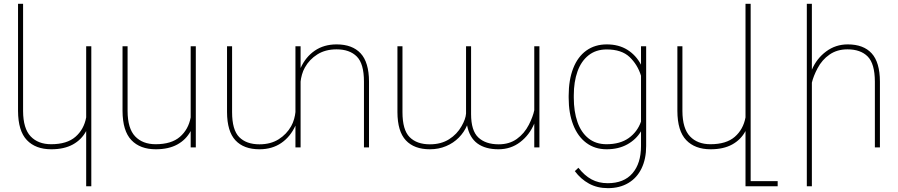

<svg xmlns="http://www.w3.org/2000/svg" viewBox="-20 -770 4691 1003"><path d="M430.2 203.1V-85.4Q405.8 -40 360.4 -15.1Q314.9 9.8 248 9.8Q166 9.8 120.4 -38.1Q74.7 -85.9 74.2 -190.4V-750H100.6V-189.5Q101.1 -98.6 140.1 -57.6Q179.2 -16.6 247.1 -16.6Q329.6 -16.6 374 -55.2Q418.5 -93.8 430.2 -156.7V-528.3H457V203.1Z M976.1 0V-85.4Q951.7 -40 906.2 -15.1Q860.8 9.8 793.9 9.8Q711.9 9.8 666.3 -38.1Q620.6 -85.9 620.1 -190.4V-528.3H646.5V-189.5Q647 -98.6 686 -57.6Q725.1 -16.6 793 -16.6Q875.5 -16.6 919.9 -55.2Q964.4 -93.8 976.1 -156.7V-528.3H1002.9V0Z M1907.7 -344.2V0H1881.3V-344.2Q1881.3 -437 1844 -474.6Q1806.6 -512.2 1738.3 -512.2Q1679.7 -512.2 1637.9 -485.8Q1596.2 -459.5 1572.8 -417.5Q1563 -400.4 1557.4 -380.1Q1551.8 -359.9 1550.3 -343.8V0H1523.4V-113.8Q1497.1 -55.7 1449.2 -22.9Q1401.4 9.8 1335.4 9.8Q1253.4 9.8 1210 -36.9Q1166.5 -83.5 1166 -184.1V-528.3H1192.4V-184.1Q1192.4 -91.3 1229.7 -53.7Q1267.1 -16.1 1335.4 -16.1Q1394 -16.1 1435.8 -42.5Q1477.5 -68.8 1501 -110.8Q1510.7 -127.9 1516.4 -148.2Q1522 -168.5 1523.4 -184.6V-528.3H1550.3V-414.6Q1576.7 -472.7 1624.5 -505.4Q1672.4 -538.1 1738.3 -538.1Q1820.3 -538.1 1863.8 -491.5Q1907.2 -444.8 1907.7 -344.2Z M2742.7 -118.2Q2764.6 -161.6 2771 -194.3V-528.3H2797.9V0H2771V-124.5Q2746.1 -64.9 2697.3 -27.6Q2648.4 9.8 2584 9.8Q2515.6 9.8 2474.1 -20.5Q2432.6 -50.8 2419.9 -115.2Q2404.8 -79.6 2377 -51.3Q2349.1 -22.9 2310.3 -6.6Q2271.5 9.8 2225.6 9.8Q2143.6 9.8 2100.1 -36.9Q2056.6 -83.5 2056.2 -184.1V-528.3H2082.5V-184.1Q2082.5 -91.3 2119.9 -53.7Q2157.2 -16.1 2225.6 -16.1Q2284.2 -16.1 2325.9 -42.5Q2367.7 -68.8 2391.1 -110.8Q2412.6 -147.9 2414.6 -176.8V-528.3H2440.9V-174.3Q2440.9 -87.4 2478.8 -51.8Q2516.6 -16.1 2585.4 -16.1Q2640.6 -16.1 2679.9 -44.2Q2719.2 -72.3 2742.7 -118.2Z M2982.9 124 3001.5 106.4Q3033.2 147 3070.1 167Q3106.9 187 3154.8 187Q3239.3 187 3283.9 135.3Q3328.6 83.5 3328.6 -7.3V-84Q3302.7 -41 3256.8 -15.6Q3210.9 9.8 3148.9 9.8Q3087.4 9.8 3042.7 -23.7Q2998 -57.1 2974.4 -117.9Q2950.7 -178.7 2950.7 -259.3V-269.5Q2950.7 -352.5 2974.4 -413.1Q2998 -473.6 3043 -505.9Q3087.9 -538.1 3149.9 -538.1Q3212.4 -538.1 3257.6 -509.8Q3302.7 -481.4 3328.6 -432.1V-528.3H3355.5V-7.3Q3355.5 60.1 3331.5 109.6Q3307.6 159.2 3262.5 186Q3217.3 212.9 3155.8 212.9Q3100.1 212.9 3056.9 189.2Q3013.7 165.5 2982.9 124ZM2977.5 -259.3Q2977.5 -187.5 2996.6 -132.8Q3015.6 -78.1 3054 -47.4Q3092.3 -16.6 3148.4 -16.6Q3219.2 -16.6 3264.4 -48.8Q3309.6 -81.1 3328.6 -134.8V-374.5Q3310.5 -432.6 3268.8 -472.2Q3227.1 -511.7 3149.4 -511.7Q3093.3 -511.7 3054.7 -481.2Q3016.1 -450.7 2996.8 -396.7Q2977.5 -342.8 2977.5 -272Z M4042.5 176.3V203.1H3874.5V-85.4Q3850.1 -40 3804.7 -15.1Q3759.3 9.8 3692.4 9.8Q3610.4 9.8 3564.7 -38.1Q3519 -85.9 3518.6 -190.4V-528.3H3544.9V-189.5Q3545.4 -98.6 3584.5 -57.6Q3623.5 -16.6 3691.4 -16.6Q3773.9 -16.6 3818.4 -55.2Q3862.8 -93.8 3874.5 -156.7V-750H3901.4V176.3Z M4251 -413.6Q4229.5 -373 4221.2 -338.4V203.1H4194.8V-750H4221.2V-405.8Q4246.1 -464.4 4295.7 -501.2Q4345.2 -538.1 4408.7 -538.1Q4490.7 -538.1 4533.4 -491.5Q4576.2 -444.8 4576.7 -344.2V0H4550.3V-344.2Q4549.8 -437.5 4512.7 -474.9Q4475.6 -512.2 4407.2 -512.2Q4353 -512.2 4313.7 -485.1Q4274.4 -458 4251 -413.6Z"/></svg>

Font: Mardoto Thin
Style: Regular
Weight: 250
Designer: Christian Robertson, Vahan Hovhannisyan
Foundry: Google
Version: Version 1.000